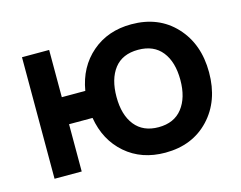

<svg xmlns="http://www.w3.org/2000/svg" viewBox="-83 -682 1034 824"><g transform="rotate(-15 433.5 -270.0)"><path d="M558.1 15.1Q452.6 15.1 381.8 -46.4Q311 -107.9 293.9 -210H189.5V0H68.8V-540H189.5V-330.1H293.9Q311 -432.6 382.3 -493.9Q453.6 -555.2 558.1 -555.2Q679.2 -555.2 753.4 -475.6Q827.6 -396 827.6 -270Q827.6 -143.1 753.2 -64Q678.7 15.1 558.1 15.1ZM558.1 -98.1Q627.4 -98.1 663.8 -144.8Q700.2 -191.4 700.2 -270Q700.2 -350.1 663.8 -396Q627.4 -441.9 558.1 -441.9Q487.8 -441.9 452.1 -395.8Q416.5 -349.6 416.5 -270Q416.5 -189.9 453.1 -144Q489.7 -98.1 558.1 -98.1Z"/></g></svg>

Font: Vela Sans Bd
Style: Bold
Weight: 700
Designer: Principal design: Mikhail Sharanda - project Manrope.
Design modification: Ravid Balaliev
Foundry: Mikhail Sharanda
Version: Version 1.001